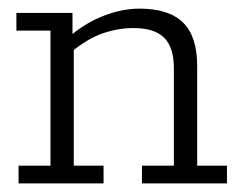

<svg xmlns="http://www.w3.org/2000/svg" viewBox="-20 -425 563 445"><path d="M23 0V-41H97V-354H18V-395H148V-340L136 -336Q174 -370 218 -387.5Q262 -405 303 -405Q371 -405 404 -373Q437 -341 437 -272V-41H506V0H309V-41H383V-267Q383 -315 360.5 -337.5Q338 -360 289 -360Q254 -360 217.5 -347.5Q181 -335 137 -298L151 -324V-41H220V0Z"/></svg>

Font: Rokkitt SemiBold Light
Style: Regular
Weight: 300
Version: Version 3.103